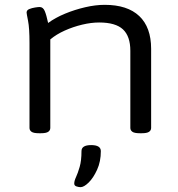

<svg xmlns="http://www.w3.org/2000/svg" viewBox="-20 -549 737 794"><path d="M141 2Q119 2 110.5 -4Q102 -10 102 -20V-371Q102 -433 96 -463Q90 -493 90 -497Q90 -507 101 -511.5Q112 -516 125 -518Q138 -520 144 -520Q158 -520 165 -503.5Q172 -487 179 -454Q209 -476 249 -492.5Q289 -509 332 -519Q375 -529 413 -529Q507 -529 556 -482.5Q605 -436 605 -347V-20Q605 -10 596.5 -4Q588 2 566 2H558Q536 2 527.5 -4Q519 -10 519 -20V-339Q519 -399 488.5 -427.5Q458 -456 390 -456Q357 -456 319.5 -447Q282 -438 247.5 -422.5Q213 -407 188 -386V-20Q188 -10 179.5 -4Q171 2 149 2ZM313 225Q306 225 296.5 222Q287 219 287 210Q287 199 294.5 183Q302 167 309.5 141Q317 115 317 76Q317 51 357 51Q397 51 397 76Q397 119 381.5 153Q366 187 346.5 206Q327 225 313 225Z"/></svg>

Font: Asap Expanded
Style: Regular
Weight: 400
Width: 7
Designer: Pablo Cosgaya
Foundry: Omnibus-Type
Version: Version 3.001; ttfautohint (v1.8.4.7-5d5b)